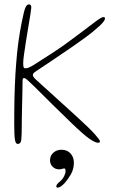

<svg xmlns="http://www.w3.org/2000/svg" viewBox="-20 -649 524 877"><path d="M61 8.5Q51.5 8.5 48.2 -11Q45 -30.5 45 -79.5Q45 -109.5 45.2 -139.2Q45.5 -169 46 -198Q46.5 -227 47.8 -255.5Q49 -284 50.5 -312Q53.5 -360.5 58.2 -407.8Q63 -455 70.8 -501.5Q78.5 -548 89.5 -594Q94 -612.5 99.5 -620.8Q105 -629 113.5 -629Q118.5 -629 120.8 -624.5Q123 -620 123 -614.5Q123 -609.5 119.2 -586Q115.5 -562.5 110 -529.5Q104.5 -496.5 99 -462.5Q93.5 -428.5 89.8 -401Q86 -373.5 86 -362Q86 -349 87.5 -343Q89 -337 96 -337Q104 -337 114 -341.5Q124 -346 136 -353.5Q168.5 -374 223.8 -410Q279 -446 339.5 -492.5Q384 -526.5 414 -548.8Q444 -571 451.5 -571Q454.5 -571 456.2 -570.5Q458 -570 458.8 -568.5Q459.5 -567 459.5 -564Q459.5 -559 453 -550.2Q446.5 -541.5 433.8 -529.8Q421 -518 403 -503.2Q385 -488.5 362 -472Q327.5 -447 285.2 -418.2Q243 -389.5 205.5 -364.2Q168 -339 146.5 -325Q137 -319 133.5 -314.8Q130 -310.5 130 -306.5Q130 -303 133.2 -297.8Q136.5 -292.5 143.5 -286Q151.5 -278.5 171.2 -260.8Q191 -243 216 -220.2Q241 -197.5 265.5 -175.2Q290 -153 308.8 -136Q327.5 -119 334 -113Q390.5 -61.5 413.5 -35.5Q436.5 -9.5 436.5 -4Q436.5 -1.5 435.8 0Q435 1.5 433 2.2Q431 3 427.5 3Q415 3 388.5 -15.2Q362 -33.5 308.5 -85Q251.5 -140 218.2 -173Q185 -206 166 -224.8Q147 -243.5 134.8 -255.8Q122.5 -268 107.5 -281.5Q103 -286 99.5 -288.2Q96 -290.5 93.8 -291.5Q91.5 -292.5 90 -292.5Q86.5 -292.5 84.8 -290Q83 -287.5 83 -279Q83 -277 82.8 -259Q82.5 -241 82 -215Q81.5 -189 80.8 -162.2Q80 -135.5 79.8 -114.5Q79.5 -93.5 79.5 -86.5Q79.5 -29 77.2 -10.2Q75 8.5 61 8.5ZM237 202Q237 197 242.2 191Q247.5 185 254.5 179.5Q266 169.5 272.8 156Q279.5 142.5 279.5 132Q279.5 127.5 278.5 124Q277.5 120.5 273.5 120.5Q269.5 120.5 263.2 122.5Q257 124.5 249.5 124.5Q233 124.5 220.8 113Q208.5 101.5 208.5 83Q208.5 62.5 223.5 48.8Q238.5 35 260.5 35Q287 35 302.2 52Q317.5 69 317.5 94.5Q317.5 122.5 304.5 145.8Q291.5 169 276.5 186Q268.5 195 259.5 201.5Q250.5 208 243 208Q241 208 239 206.5Q237 205 237 202Z"/></svg>

Font: Gluten Thin Thin
Style: Regular
Weight: 250
Version: Version 1.300